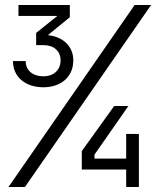

<svg xmlns="http://www.w3.org/2000/svg" viewBox="-20 -750 640 770"><path d="M154 -400C226 -400 274 -443 274 -508C274 -564 233 -603 172 -609L260 -681V-730H54V-686H210L125 -618V-569H155C196 -569 223 -545 223 -508C223 -470 196 -444 154 -444C111 -444 83 -468 83 -505H32C32 -442 81 -400 154 -400ZM14 0H80L586 -730H520ZM486 0H537V-213H486V-114H359V-130L495 -325H438L308 -144V-70H486Z"/></svg>

Font: JetBrains Mono ExtraLight
Style: Regular
Weight: 240
Monospace: yes
Designer: Philipp Nurullin, Konstantin Bulenkov
Foundry: JetBrains
Version: Version 2.305